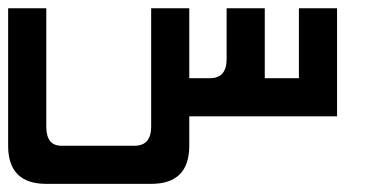

<svg xmlns="http://www.w3.org/2000/svg" viewBox="-20 -286 897 472"><path d="M445.3 0V72.3Q445.3 166 351.6 166H93.8Q0 166 0 72.3V-265.6H93.8V25.4Q93.8 72.3 130.9 72.3H310.5Q351.6 72.3 351.6 25.4V-265.6H445.3V-93.8H496.1Q537.1 -93.8 537.1 -140.6V-265.6H630.9V-93.8H714.8V-265.6H808.6V0Z"/></svg>

Font: Aswaq
Style: Regular
Weight: 400
Designer: Husham Jawad
Version: Version 1.000;November 3, 2021;FontCreator 14.0.0.2814 32-bi